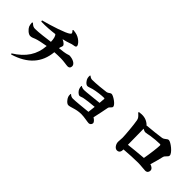

<svg xmlns="http://www.w3.org/2000/svg" viewBox="92 -1765 2786 2786"><g transform="rotate(45 1485.0 -372.0)"><path d="M155 -594 160 -574C262 -571 363 -581 432 -590C457 -567 465 -523 467 -465C385 -454 244 -435 173 -435C143 -435 123 -441 87 -476L74 -471C75 -441 80 -415 87 -398C103 -363 155 -312 194 -312C226 -312 248 -325 276 -336C307 -348 392 -367 466 -379C454 -196 364 -55 180 58L188 73C449 -6 586 -159 608 -394C649 -397 688 -398 739 -398C799 -398 861 -384 888 -384C914 -384 936 -395 936 -435C936 -481 866 -516 794 -516C786 -516 764 -502 700 -493L614 -483C620 -518 632 -526 632 -550C632 -563 606 -592 559 -612C604 -622 644 -634 704 -655C732 -664 779 -660 779 -688C779 -716 743 -754 711 -775C676 -798 645 -811 577 -817L568 -806C601 -774 600 -762 579 -745C535 -708 314 -636 155 -594Z M1314 -204C1333 -204 1350 -216 1379 -222C1413 -229 1501 -241 1583 -247L1570 -132C1475 -122 1320 -107 1277 -107C1250 -107 1233 -114 1209 -136L1203 -133C1201 -105 1204 -91 1209 -77C1219 -47 1262 7 1295 7C1317 7 1347 -3 1377 -12C1413 -23 1461 -36 1522 -36C1582 -36 1661 -17 1688 -17C1713 -17 1735 -37 1735 -65C1735 -83 1707 -112 1678 -128C1698 -216 1720 -324 1728 -369C1733 -400 1772 -411 1772 -438C1772 -482 1659 -554 1626 -554C1598 -554 1584 -526 1555 -521C1515 -514 1349 -498 1283 -498C1264 -498 1243 -504 1221 -524L1213 -521C1211 -503 1211 -489 1215 -470C1221 -440 1261 -385 1295 -385C1318 -385 1340 -399 1381 -409C1442 -424 1531 -436 1590 -436C1596 -436 1599 -433 1599 -425C1599 -411 1596 -378 1592 -338C1501 -330 1340 -310 1299 -310C1285 -310 1259 -313 1238 -329L1232 -326C1231 -307 1235 -286 1242 -269C1254 -240 1290 -204 1314 -204Z M2257 -28C2301 -28 2315 -62 2315 -96V-106C2417 -114 2525 -120 2601 -120C2662 -120 2716 -110 2755 -110C2792 -110 2810 -134 2810 -166C2810 -198 2777 -221 2743 -230C2764 -302 2784 -370 2797 -431C2806 -471 2853 -485 2853 -518C2853 -570 2726 -668 2685 -668C2652 -668 2638 -628 2591 -620C2548 -612 2396 -596 2303 -588C2301 -593 2297 -598 2290 -604C2227 -656 2162 -659 2091 -648L2087 -636C2132 -596 2147 -580 2154 -544C2169 -466 2186 -263 2186 -216C2186 -184 2181 -158 2181 -129C2181 -81 2216 -28 2257 -28ZM2309 -525C2330 -513 2348 -505 2364 -505C2384 -505 2420 -515 2451 -520C2505 -529 2588 -536 2633 -536C2645 -536 2649 -530 2649 -518C2649 -476 2632 -337 2612 -228C2519 -221 2398 -208 2313 -199C2312 -264 2311 -439 2309 -525Z"/></g></svg>

Font: GenKiMin2 TW H
Style: Regular
Weight: 900
Version: Version 2.100;PS 2.1;hotconv 16.6.51;makeotf.lib2.5.65220 DE